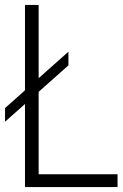

<svg xmlns="http://www.w3.org/2000/svg" viewBox="-22 -760 499 780"><path d="M79.5 0V-740H135V-52H455.5V0ZM-1.5 -265.5V-321L256 -550V-494.5Z"/></svg>

Font: Encode Sans Condensed Light
Style: Regular
Weight: 300
Width: 3
Designer: Multiple Designers
Foundry: Impallari Type
Version: Version 3.000; ttfautohint (v1.8.3) -l 8 -r 50 -G 200 -x 14 